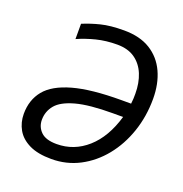

<svg xmlns="http://www.w3.org/2000/svg" viewBox="-131 -842 924 968"><g transform="rotate(20 330.5 -357.5)"><path d="M248 10Q175 10 129 -12.5Q83 -35 61.5 -73Q40 -111 40 -157Q40 -232 82.5 -284Q125 -336 221.5 -363Q318 -390 480 -390H531Q533 -408 533.5 -418Q534 -428 534 -444Q534 -502 515.5 -547.5Q497 -593 459.5 -619.5Q422 -646 364 -646Q304 -646 252.5 -633Q201 -620 156 -600V-682Q199 -700 249 -712.5Q299 -725 372 -725Q457 -725 513.5 -690Q570 -655 598.5 -593Q627 -531 627 -450Q627 -356 598.5 -272.5Q570 -189 518.5 -125.5Q467 -62 398 -26Q329 10 248 10ZM247 -70Q340 -70 411 -133Q482 -196 516 -313H462Q335 -313 264 -293.5Q193 -274 164.5 -239.5Q136 -205 136 -160Q136 -122 162.5 -96Q189 -70 247 -70Z"/></g></svg>

Font: Noto Sans IKEA
Style: Italic
Weight: 400
Italic angle: -12°
Designer: Monotype Design Team
Foundry: Monotype Imaging Inc.
Version: Version 2.001